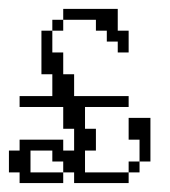

<svg xmlns="http://www.w3.org/2000/svg" viewBox="-20 -410 381 430"><path d="M268.1 -23.9V-48.3H292.5V-23.9ZM292.5 -48.3V-97.2H268.1V-146H316.9V-48.3ZM23.9 0V-23.9H0V-72.8H23.9V-97.2H121.6V-72.8H146V-121.6H121.6V-170.4H23.9V-194.8H97.2V-243.7H72.8V-341.3H97.2V-292.5H121.6V-243.7H146V-194.8H268.1V-170.4H170.4V-121.6H194.8V-72.8H170.4V-23.9H268.1V0H146V-23.9H121.6V-48.3H97.2V-72.8H48.3V-23.9H121.6V0ZM97.2 -341.3V-365.7H121.6V-341.3ZM243.7 -292.5V-316.9H219.2V-341.3H194.8V-365.7H121.6V-390.1H243.7V-341.3H268.1V-292.5Z"/></svg>

Font: FS Mondwest Regular
Style: Regular
Weight: 400
Designer: NZWStudios2024
Foundry: https://fontstruct.com
Version: Version 1.0